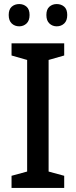

<svg xmlns="http://www.w3.org/2000/svg" viewBox="-20 -928 375 948"><path d="M297 0H37V-60L114 -81V-632L37 -654V-714H297V-654L220 -632V-81L297 -60ZM23 -854Q23 -882 38 -895Q53 -908 75 -908Q96 -908 111 -895Q126 -882 126 -854Q126 -826 111 -812Q96 -798 75 -798Q53 -798 38 -812Q23 -826 23 -854ZM209 -854Q209 -882 224 -895Q239 -908 260 -908Q282 -908 297 -895Q312 -882 312 -854Q312 -826 297 -812Q282 -798 260 -798Q239 -798 224 -812Q209 -826 209 -854Z"/></svg>

Font: Noto Sans Lao UI SemCond Med
Style: Regular
Weight: 500
Width: 4
Designer: Monotype Design Team
Foundry: Monotype Imaging Inc.
Version: Version 2.000; ttfautohint (v1.8.4.7-5d5b)